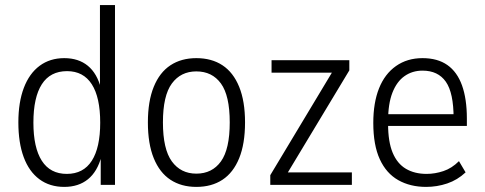

<svg xmlns="http://www.w3.org/2000/svg" viewBox="-20 -725 1901 753"><path d="M232 8Q175 8 134.5 -22Q94 -52 73 -108.5Q52 -165 52 -245Q52 -324 73.5 -380.5Q95 -437 135.5 -467Q176 -497 232 -497Q288 -497 324.5 -467Q361 -437 376 -378H372V-705H431V0H375V-112H378Q362 -52 325 -22Q288 8 232 8ZM242 -43Q307 -43 340 -94.5Q373 -146 373 -244Q373 -343 340 -394.5Q307 -446 243 -446Q177 -446 144 -394.5Q111 -343 111 -244Q111 -146 144 -94.5Q177 -43 242 -43Z M750 8Q691 8 648.5 -20Q606 -48 583 -104.5Q560 -161 560 -245Q560 -328 583 -384.5Q606 -441 648.5 -469Q691 -497 750 -497Q810 -497 852.5 -469Q895 -441 918 -384.5Q941 -328 941 -245Q941 -161 918 -104.5Q895 -48 852.5 -20Q810 8 750 8ZM750 -44Q812 -44 846.5 -92Q881 -140 881 -245Q881 -350 846.5 -397.5Q812 -445 750 -445Q689 -445 654 -397.5Q619 -350 619 -245Q619 -140 654 -92Q689 -44 750 -44Z M1040 0V-38L1293 -459L1296 -440H1045V-489H1350V-449L1097 -29L1094 -49H1360V0Z M1651 8Q1589 8 1542 -18.5Q1495 -45 1469.5 -100.5Q1444 -156 1444 -243Q1444 -322 1466.5 -378.5Q1489 -435 1533 -466Q1577 -497 1637 -497Q1696 -497 1734.5 -470Q1773 -443 1792 -390Q1811 -337 1811 -260V-231H1487V-277H1774L1759 -261Q1759 -361 1728.5 -404.5Q1698 -448 1637 -448Q1597 -448 1566.5 -426.5Q1536 -405 1519 -361.5Q1502 -318 1502 -250V-239Q1502 -169 1520 -126Q1538 -83 1572 -63Q1606 -43 1653 -43Q1686 -43 1719 -54Q1752 -65 1780 -93L1806 -49Q1774 -19 1734 -5.5Q1694 8 1651 8Z"/></svg>

Font: Nunito Sans 10pt Condensed Light
Style: Regular
Weight: 300
Width: 3
Designer: Vernon Adams
Foundry: Vernon Adams
Version: Version 3.101;gftools[0.9.27]